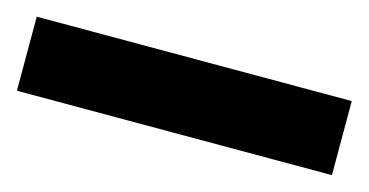

<svg xmlns="http://www.w3.org/2000/svg" viewBox="-31 -84 538 280"><g transform="rotate(15 238.0 56.0)"><path d="M475.6 0V111.8H0V0Z"/></g></svg>

Font: Inter 24pt
Style: Bold
Weight: 700
Designer: Rasmus Andersson
Foundry: rsms
Version: Version 4.001;git-66647c0bb